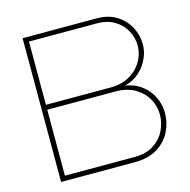

<svg xmlns="http://www.w3.org/2000/svg" viewBox="-103 -801 893 903"><g transform="rotate(-15 343.0 -350.0)"><path d="M85 0V-700H445Q503 -700 542.5 -675Q582 -650 603 -610.5Q624 -571 624 -526Q624 -491 608 -456.5Q592 -422 563 -396Q534 -370 493 -360Q539 -353 572 -327.5Q605 -302 623 -265.5Q641 -229 641 -187Q641 -141 620 -98Q599 -55 555 -27.5Q511 0 443 0ZM110 -24H449Q505 -24 542 -47.5Q579 -71 597.5 -108.5Q616 -146 616 -187Q616 -227 596 -263Q576 -299 537.5 -322Q499 -345 441 -345H110ZM110 -369H426Q480 -369 519 -392Q558 -415 578.5 -451Q599 -487 599 -526Q599 -565 580.5 -599.5Q562 -634 526.5 -655.5Q491 -677 441 -677H110Z"/></g></svg>

Font: MuseoModerno Thin
Style: Regular
Weight: 100
Designer: Pablo Cosgaya, Héctor Gatti, Marcela Romero, and the Authors of The MuseoModerno Project.
Foundry: Omnibus-Type Team
Version: Version 1.003